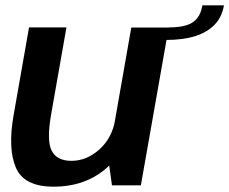

<svg xmlns="http://www.w3.org/2000/svg" viewBox="-20 -696 861 721"><path d="M400.5 0H509L613.5 -592.5H473L386.5 -100ZM229.5 -593H89L31 -263Q9 -138.5 39.5 -66.8Q70 5 181 5Q301.5 5 381.8 -66.5Q462 -138 475.5 -214L412.5 -246Q400.5 -177 352.8 -134.5Q305 -92 248.5 -92Q193.5 -92 174 -130.2Q154.5 -168.5 172.5 -269ZM612.5 -593 604.5 -546Q667 -546 712.5 -560.2Q758 -574.5 785.8 -603.2Q813.5 -632 821 -676H740Q735 -646 720.8 -627.8Q706.5 -609.5 680.2 -601.2Q654 -593 612.5 -593Z"/></svg>

Font: Anybody UltraCondensed Thin SemiBold
Style: Italic
Weight: 600
Italic angle: -10°
Version: Version 1.111